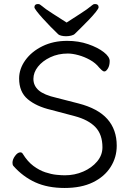

<svg xmlns="http://www.w3.org/2000/svg" viewBox="-20 -916 657 954"><path d="M311 -804Q346 -827 380 -848.5Q414 -870 439 -891Q444 -896 452 -896Q470 -896 470 -880Q470 -874 456.5 -857Q443 -840 423 -819Q403 -798 383.5 -779Q364 -760 352 -748Q346 -742 333.5 -739Q321 -736 308 -736Q296 -736 285.5 -738.5Q275 -741 270 -745Q252 -762 231.5 -783Q211 -804 192.5 -824.5Q174 -845 162.5 -860Q151 -875 151 -880Q151 -896 169 -896Q177 -896 182 -891Q207 -870 241.5 -848.5Q276 -827 311 -804ZM234 -370Q161 -387 118 -423Q75 -459 75 -526Q75 -574 106 -617Q137 -660 191 -686.5Q245 -713 314 -713Q370 -713 418 -696.5Q466 -680 495.5 -657Q525 -634 525 -613Q525 -590 516 -575.5Q507 -561 499 -561Q492 -561 485 -568Q478 -575 473 -580Q455 -603 427 -618.5Q399 -634 369.5 -642Q340 -650 317 -650Q269 -650 230 -631.5Q191 -613 168.5 -584.5Q146 -556 146 -524Q146 -490 172.5 -467Q199 -444 261 -430L370 -402Q467 -377 513.5 -324.5Q560 -272 560 -192Q560 -134 529.5 -86Q499 -38 441.5 -10Q384 18 301 18Q217 18 155.5 -10Q94 -38 47 -91Q42 -96 42 -107Q42 -124 55 -141.5Q68 -159 81 -159Q89 -159 93 -152Q117 -113 146 -91.5Q175 -70 205 -60Q235 -50 260.5 -47.5Q286 -45 302 -45Q351 -45 393.5 -63.5Q436 -82 462.5 -113.5Q489 -145 489 -184Q489 -248 454 -284.5Q419 -321 351 -339Z"/></svg>

Font: Moon Stars Kai T HW
Style: Regular
Weight: 400
Designer: GuiWonder
Version: Version 1.101